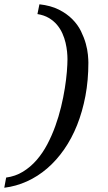

<svg xmlns="http://www.w3.org/2000/svg" viewBox="-68 -738 506 902"><path d="M347.2 -443.8Q347.2 -360.8 333.3 -287.1Q319.3 -213.4 294.2 -150.4Q269 -87.4 233.2 -35.9Q197.3 15.6 153.6 53.2Q109.9 90.8 58.8 114Q7.8 137.2 -47.9 144L-39.1 96.2Q4.4 90.3 39.8 68.6Q75.2 46.9 103.8 14.2Q132.3 -18.6 154.1 -59.8Q175.8 -101.1 191.9 -145.8Q208 -190.4 219 -236.1Q230 -281.7 236.6 -323.5Q243.2 -365.2 246.1 -400.6Q249 -436 249 -460Q249 -475.1 247.1 -495.1Q245.1 -515.1 240 -537.1Q234.9 -559.1 225.1 -581.1Q215.3 -603 199.7 -621.6Q184.1 -640.1 161.4 -653.6Q138.7 -667 107.9 -671.9L117.2 -717.8Q170.4 -711.9 208.3 -692.9Q246.1 -673.8 271.7 -647.9Q297.4 -622.1 312.3 -591.8Q327.1 -561.5 335 -533.2Q342.8 -504.9 345 -481Q347.2 -457 347.2 -443.8Z"/></svg>

Font: Charis SIL APac
Style: Italic
Weight: 400
Italic angle: -11°
Foundry: SIL International
Version: Version 5.000